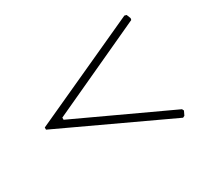

<svg xmlns="http://www.w3.org/2000/svg" viewBox="-118 -709 993 924"><g transform="rotate(-30 378.0 -247.5)"><path d="M680 -505 671 -528 660 -531 59 -256V-244L659 36L669 31L680 8L675 -2L156 -243V-255L678 -496Z"/></g></svg>

Font: Neo Euler
Style: Euler
Weight: 500
Designer: Hermann Zapf
Version: Version 000.002